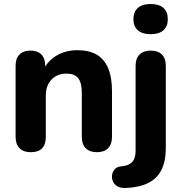

<svg xmlns="http://www.w3.org/2000/svg" viewBox="-20 -752 908 960"><path d="M134 9Q97 9 77.5 -11Q58 -31 58 -68V-423Q58 -460 77.5 -479.5Q97 -499 132 -499Q168 -499 187 -479.5Q206 -460 206 -423V-366L195 -399Q218 -448 263.5 -474.5Q309 -501 367 -501Q426 -501 464 -478.5Q502 -456 521 -410.5Q540 -365 540 -295V-68Q540 -31 520.5 -11Q501 9 464 9Q428 9 408.5 -11Q389 -31 389 -68V-288Q389 -339 370.5 -361.5Q352 -384 314 -384Q266 -384 237.5 -354Q209 -324 209 -274V-68Q209 9 134 9ZM609 188Q582 189 566 179Q550 169 544 153.5Q538 138 540.5 122Q543 106 554 94Q565 82 584 80Q623 77 640.5 58.5Q658 40 658 2V-423Q658 -460 678 -479.5Q698 -499 734 -499Q770 -499 789.5 -479.5Q809 -460 809 -423V-12Q809 54 787.5 97Q766 140 722 162.5Q678 185 609 188ZM733 -581Q692 -581 669.5 -600.5Q647 -620 647 -656Q647 -693 669.5 -712.5Q692 -732 733 -732Q775 -732 797 -712.5Q819 -693 819 -656Q819 -620 797 -600.5Q775 -581 733 -581Z"/></svg>

Font: Nunito ExtraLight ExtraBold
Style: Regular
Weight: 800
Version: Version 3.602